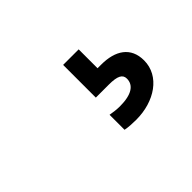

<svg xmlns="http://www.w3.org/2000/svg" viewBox="-58 -203 614 614"><g transform="rotate(-45 249.5 104.0)"><path d="M245.1 106.9H303.7C342.8 106.9 358.4 115.2 358.4 134.3C358.4 163.1 334 181.2 279.8 181.2C265.1 181.2 247.1 178.7 237.3 176.8V244.6C251 247.6 272.9 248.5 286.6 248.5C369.1 248.5 438.5 202.6 438.5 131.8C438.5 71.8 395.5 44.4 332 44.4H315.4V-41H245.1Z"/></g></svg>

Font: Inder
Style: Regular
Weight: 400
Designer: Irina Smirnova
Foundry: Irina Smirnova
Version: Version 1.001